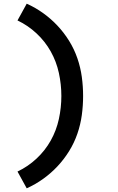

<svg xmlns="http://www.w3.org/2000/svg" viewBox="-20 -861 640 1042"><path d="M125 161 75 70Q132 43 178.5 -0.5Q225 -44 255.5 -98.5Q286 -153 299.5 -215Q313 -277 313 -340Q313 -403 299.5 -465Q286 -527 255.5 -581.5Q225 -636 178.5 -679.5Q132 -723 75 -750L125 -841Q172 -820 214.5 -789.5Q257 -759 292.5 -721Q328 -683 355.5 -638.5Q383 -594 400 -544.5Q417 -495 424 -443.5Q431 -392 431 -340Q431 -288 424 -236.5Q417 -185 400 -135.5Q383 -86 355.5 -41.5Q328 3 292.5 41Q257 79 214.5 109.5Q172 140 125 161Z"/></svg>

Font: Iosevka Custom Extended
Style: Bold
Weight: 700
Width: 7
Monospace: yes
Designer: Belleve Invis
Foundry: Belleve Invis
Version: Version 11.2.4; ttfautohint (v1.8.4)